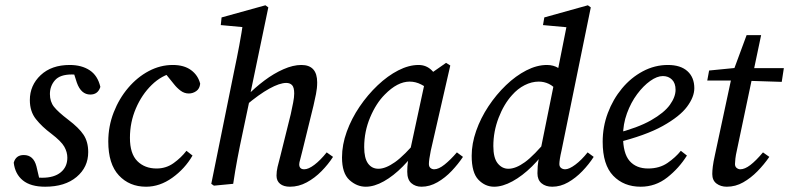

<svg xmlns="http://www.w3.org/2000/svg" viewBox="-20 -696 2988 727"><path d="M133 -2 93 -31Q108 -26 117.5 -24.5Q127 -23 140 -23Q185 -23 210 -43.5Q235 -64 235 -99Q235 -120 223.5 -140.5Q212 -161 174 -190Q139 -216 116 -245Q93 -274 93 -317Q93 -373 134 -411.5Q175 -450 244 -450Q289 -450 319.5 -430Q350 -410 360 -367Q351 -338 322 -338Q287 -338 271 -383L254 -436L287 -410Q280 -411 271.5 -412.5Q263 -414 252 -414Q207 -414 188 -392Q169 -370 169 -340Q169 -311 184.5 -291.5Q200 -272 238 -243Q279 -212 296.5 -185.5Q314 -159 314 -120Q314 -63 270 -26Q226 11 151 11Q96 11 66.5 -13Q37 -37 32 -80Q40 -109 70 -109Q107 -109 118 -66Z M533 11Q470 11 430 -32Q390 -75 390 -160Q390 -218 410.5 -270.5Q431 -323 465.5 -363.5Q500 -404 543.5 -427Q587 -450 634 -450Q677 -450 703.5 -430.5Q730 -411 738 -379Q736 -360 723 -351Q710 -342 695 -342Q678 -342 664 -352.5Q650 -363 639 -377L597 -429L638 -421Q592 -411 554.5 -374.5Q517 -338 494.5 -285.5Q472 -233 472 -174Q472 -114 500 -86Q528 -58 573 -58Q609 -58 637.5 -78.5Q666 -99 686 -125L709 -107Q680 -57 632.5 -23Q585 11 533 11Z M790 7 780 0 867 -429Q877 -476 886 -524Q895 -572 902 -621L925 -591L816 -601L819 -630L985 -676L996 -668L927 -337L926 -322L899 -194Q888 -143 879 -95.5Q870 -48 863 0ZM1078 11Q1054 11 1040.5 0Q1027 -11 1027 -31Q1027 -47 1031 -64Q1035 -81 1042 -107L1081 -264Q1086 -287 1090 -307.5Q1094 -328 1094 -342Q1094 -365 1086 -373.5Q1078 -382 1064 -382Q1039 -382 1000 -360.5Q961 -339 910 -296L914 -332Q945 -364 981 -391Q1017 -418 1053.5 -434Q1090 -450 1121 -450Q1181 -450 1181 -384Q1181 -362 1176.5 -340Q1172 -318 1167 -296L1125 -125Q1121 -107 1117 -93.5Q1113 -80 1113 -74Q1113 -55 1132 -55Q1148 -55 1170.5 -72Q1193 -89 1217 -119L1241 -102Q1223 -74 1197.5 -48Q1172 -22 1141.5 -5.5Q1111 11 1078 11Z M1365 11Q1331 11 1303 -14.5Q1275 -40 1275 -100Q1275 -148 1293 -197.5Q1311 -247 1341.5 -292Q1372 -337 1410 -373Q1448 -409 1488 -429.5Q1528 -450 1565 -450Q1594 -450 1614.5 -430Q1635 -410 1653 -380L1613 -351Q1596 -365 1575 -376Q1554 -387 1531 -387Q1485 -387 1437 -338Q1404 -305 1381.5 -251.5Q1359 -198 1359 -139Q1359 -97 1373.5 -77Q1388 -57 1413 -57Q1440 -57 1475.5 -82Q1511 -107 1564 -170L1572 -148Q1541 -102 1505.5 -66Q1470 -30 1433.5 -9.5Q1397 11 1365 11ZM1576 11Q1553 11 1537.5 -2.5Q1522 -16 1522 -46Q1522 -66 1524.5 -83Q1527 -100 1532 -122L1593 -405L1669 -458L1685 -448L1611 -125Q1604 -90 1604 -75Q1604 -65 1610 -60Q1616 -55 1624 -55Q1641 -55 1663.5 -73Q1686 -91 1710 -119L1733 -102Q1715 -75 1690.5 -49Q1666 -23 1636.5 -6Q1607 11 1576 11Z M1851 11Q1817 11 1791.5 -15.5Q1766 -42 1766 -106Q1766 -152 1783 -200.5Q1800 -249 1829.5 -293.5Q1859 -338 1896 -373.5Q1933 -409 1973 -429.5Q2013 -450 2051 -450Q2076 -450 2095 -438Q2114 -426 2137 -398L2093 -349Q2076 -370 2058 -378.5Q2040 -387 2020 -387Q1993 -387 1966.5 -373.5Q1940 -360 1919 -336Q1888 -302 1868 -250Q1848 -198 1848 -143Q1848 -98 1864.5 -77.5Q1881 -57 1905 -57Q1933 -57 1967.5 -82Q2002 -107 2054 -170L2061 -148Q2031 -102 1994.5 -66Q1958 -30 1920.5 -9.5Q1883 11 1851 11ZM2106 -125Q2102 -108 2100 -95Q2098 -82 2098 -75Q2098 -65 2104.5 -60Q2111 -55 2120 -55Q2135 -55 2158.5 -72.5Q2182 -90 2205 -119L2228 -102Q2210 -74 2185 -48Q2160 -22 2131 -5.5Q2102 11 2071 11Q2046 11 2030.5 -2Q2015 -15 2015 -40Q2015 -51 2016 -66.5Q2017 -82 2023 -109L2080 -391L2090 -419L2129 -615L2146 -591L2036 -601L2041 -630L2206 -676L2217 -668Z M2406 11Q2342 11 2302 -30.5Q2262 -72 2262 -159Q2262 -216 2281.5 -268Q2301 -320 2335 -361Q2369 -402 2414 -426Q2459 -450 2509 -450Q2557 -450 2583 -426.5Q2609 -403 2609 -362Q2609 -329 2581.5 -292Q2554 -255 2489.5 -219Q2425 -183 2312 -155L2309 -190Q2395 -212 2445 -240.5Q2495 -269 2516.5 -299Q2538 -329 2538 -356Q2538 -381 2524.5 -394.5Q2511 -408 2490 -408Q2468 -408 2442 -389.5Q2416 -371 2392.5 -339.5Q2369 -308 2354 -267Q2339 -226 2339 -181Q2339 -115 2364 -86.5Q2389 -58 2434 -58Q2477 -58 2507.5 -79Q2538 -100 2558 -125L2581 -107Q2551 -59 2506.5 -24Q2462 11 2406 11Z M2658 -391 2665 -429 2787 -441V-438H2948L2940 -386L2783 -391ZM2687 -109 2753 -417 2807 -563H2862L2770 -126Q2766 -109 2764.5 -95.5Q2763 -82 2763 -75Q2763 -65 2769.5 -60Q2776 -55 2783 -55Q2800 -55 2821 -71Q2842 -87 2869 -119L2893 -102Q2873 -73 2848 -47.5Q2823 -22 2794 -5.5Q2765 11 2732 11Q2709 11 2693 -1Q2677 -13 2677 -37Q2677 -49 2679 -65.5Q2681 -82 2687 -109Z"/></svg>

Font: Lisu Bosa Medium
Style: Italic
Weight: 500
Italic angle: -19°
Designer: David Morse, Annie Olsen, Victor Gaultney, Frank Grießhammer (Latin)
Foundry: SIL International
Version: Version 2.000